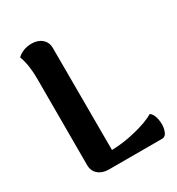

<svg xmlns="http://www.w3.org/2000/svg" viewBox="-171 -818 850 924"><g transform="rotate(-30 254.0 -355.5)"><path d="M222 -641 223 -74Q287 -75 357.5 -92.5Q428 -110 467 -133Q484 -122 490.5 -89.5Q497 -57 488.5 -28.5Q480 0 459 0H163Q128 0 105.5 -19Q83 -38 83 -71V-551Q83 -628 63 -681Q96 -711 143 -711Q178 -711 200 -692Q222 -673 222 -641Z"/></g></svg>

Font: Arima Koshi Bold
Style: Regular
Weight: 700
Designer: Joana Correia and Natanael Gama
Foundry: NDISCOVER
Version: Version 1.019;PS 001.019;hotconv 1.0.88;makeotf.lib2.5.64775